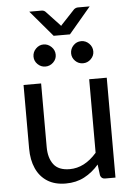

<svg xmlns="http://www.w3.org/2000/svg" viewBox="-59 -916 676 969"><g transform="rotate(-5 279.0 -432.0)"><path d="M235 8Q179.5 8 141.8 -16Q104 -40 84.8 -83.2Q65.5 -126.5 65.5 -183.5V-506H154.5V-183.5Q154.5 -128.5 179.5 -95.5Q204.5 -62.5 261 -62.5Q336.5 -62.5 398 -133.5V-506H487V0H434Q415.5 0 410 -18.5L403 -73.5Q370.5 -35.5 329.2 -13.8Q288 8 235 8ZM321 -740H238.5L126.5 -872H188Q200.5 -872 208 -864.5L276.5 -791.5L280.5 -786.5L284.5 -791.5L353 -864.5Q362.5 -872 373 -872H432.5ZM374.5 -589Q351 -589 334.8 -605.5Q318.5 -622 318.5 -644Q318.5 -667 334.8 -684Q351 -701 374.5 -701Q397.5 -701 414.2 -684.2Q431 -667.5 431 -644Q431 -622 414.2 -605.5Q397.5 -589 374.5 -589ZM183.5 -589Q161.5 -589 144.8 -605.2Q128 -621.5 128 -644Q128 -667.5 144.8 -684.2Q161.5 -701 183.5 -701Q206 -701 223.2 -684.2Q240.5 -667.5 240.5 -644Q240.5 -621.5 223.5 -605.2Q206.5 -589 183.5 -589Z"/></g></svg>

Font: Verano Sans
Style: Regular
Weight: 400
Designer: Lukasz Dziedzic with Adam Twardoch and Botio Nikoltchev
Foundry: tyPoland Lukasz Dziedzic
Version: Version 3.001;December 28, 2019;FontCreator 12.0.0.2547 64-b